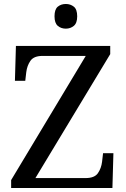

<svg xmlns="http://www.w3.org/2000/svg" viewBox="-20 -945 632 965"><path d="M36 0V-40L411 -664H194Q150 -664 133 -639.5Q116 -615 112 -582L107 -539H55L60 -714H534V-673L158 -50H410Q455 -50 472 -74.5Q489 -99 493 -132L498 -175H550L545 0ZM311 -801Q287 -801 270.5 -815Q254 -829 254 -863Q254 -898 270.5 -911.5Q287 -925 311 -925Q334 -925 351 -911.5Q368 -898 368 -863Q368 -829 351 -815Q334 -801 311 -801Z"/></svg>

Font: Noto Serif Dives Akuru
Style: Regular
Weight: 400
Designer: Fernando Caro
Foundry: Fernando Caro
Version: Version 2.000; ttfautohint (v1.8.4.7-5d5b)